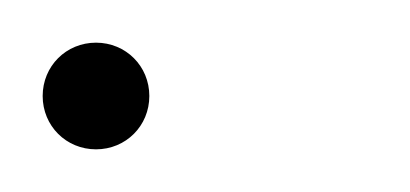

<svg xmlns="http://www.w3.org/2000/svg" viewBox="-21 -56 192 90"><path d="M24 14C38 14 49 3 49 -11C49 -25 38 -36 24 -36C10 -36 -1 -25 -1 -11C-1 3 10 14 24 14Z"/></svg>

Font: Nacelle Thin
Style: Italic
Weight: 100
Italic angle: -12°
Designer: Sora Sagano
Foundry: Sora Sagano
Version: Version 1.000;FEAKit 1.0